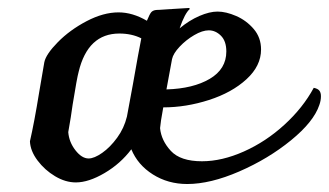

<svg xmlns="http://www.w3.org/2000/svg" viewBox="-20 -449 824 481"><path d="M784 -208Q784 -197 780 -186Q766 -144 709 -97.5Q652 -51 579.5 -19.5Q507 12 449 12Q401 12 363 -12Q325 -36 309 -75Q282 -39 242 -15.5Q202 8 170 8Q144 8 118 -7.5Q92 -23 74 -47Q56 -71 55 -95Q66 -143 78 -217L91 -293Q95 -313 125 -343.5Q155 -374 197 -396Q239 -418 277 -418Q312 -418 348 -397Q355 -414 359 -418.5Q363 -423 371 -424L453 -429L456 -427Q443 -416 430 -378Q454 -398 479.5 -409Q505 -420 525 -420Q546 -420 571.5 -409Q597 -398 615.5 -376.5Q634 -355 634 -325Q634 -284 597.5 -250.5Q561 -217 503.5 -198.5Q446 -180 389 -180Q382 -142 381 -128Q384 -97 408 -71Q432 -45 486 -45Q536 -45 591 -69.5Q646 -94 692.5 -136.5Q739 -179 766 -229Q776 -227 780 -222Q784 -217 784 -208ZM411 -301 397 -225Q464 -227 505.5 -251.5Q547 -276 547 -320Q547 -346 533.5 -359.5Q520 -373 503 -373Q487 -373 466.5 -361Q446 -349 430 -332Q414 -315 411 -301ZM298 -157 313 -238Q327 -318 334 -353Q310 -365 279 -365Q200 -365 177 -269Q173 -255 162 -187Q158 -157 151 -118Q153 -93 169 -72.5Q185 -52 202 -52Q216 -52 236 -66Q256 -80 273.5 -104Q291 -128 298 -157Z"/></svg>

Font: Charmonman
Style: Bold
Weight: 700
Designer: Ekaluck Peanpanawate
Foundry: Cadson Demak Co.,Ltd.
Version: Version 1.000; ttfautohint (v1.6)